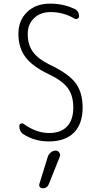

<svg xmlns="http://www.w3.org/2000/svg" viewBox="-20 -760 540 1045"><path d="M240.2 92.8Q245.1 79.1 256.8 69.3Q268.6 59.6 284.2 59.6Q295.9 59.6 302.7 70.3Q309.6 81.1 305.7 91.8L246.1 241.2Q236.3 265.6 211.9 264.6Q202.1 264.6 196.8 257.3Q191.4 250 194.3 241.2ZM245.1 -356.4Q156.2 -398.4 118.2 -449.7Q80.1 -501 80.1 -575.2Q80.1 -648.4 127.4 -694.3Q174.8 -740.2 252 -740.2Q325.2 -740.2 384.8 -711.9Q410.2 -701.2 410.2 -670.9Q410.2 -662.1 401.4 -658.2Q392.6 -654.3 384.8 -659.2Q325.2 -694.3 254.9 -694.3Q200.2 -694.3 165.5 -661.1Q130.9 -627.9 130.9 -575.2Q130.9 -517.6 158.2 -479Q185.5 -440.4 250 -408.2Q351.6 -360.4 390.6 -309.1Q429.7 -257.8 429.7 -174.8Q429.7 -85 381.8 -37.6Q334 9.8 245.1 9.8Q169.9 9.8 109.4 -28.3Q85 -43 85 -74.2Q85 -83 92.8 -86.9Q100.6 -90.8 108.4 -85.9Q176.8 -36.1 247.1 -36.1Q311.5 -36.1 345.2 -71.8Q378.9 -107.4 378.9 -174.8Q378.9 -239.3 349.6 -279.8Q320.3 -320.3 245.1 -356.4Z"/></svg>

Font: Rounded Mgen+ 2m light
Style: Regular
Weight: 200
Designer: [Source Han Sans]
Ryoko NISHIZUKA  (kana & ideographs); Paul D. Hunt (Latin, Greek & Cyrillic); Wenlong ZHANG  (bopomofo
Version: Version 1.059.20150602